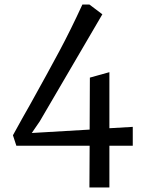

<svg xmlns="http://www.w3.org/2000/svg" viewBox="-20 -642 652 846"><path d="M113 -182Q191 -322 241.5 -416.5Q292 -511 343 -622H374L431 -579L155 -107L120 -56L375 -71L376 -300L462 -324V-77L565 -83V0H462V184H374L375 0H52L37 -46Q60 -88 79 -122Q98 -156 113 -182Z"/></svg>

Font: Martel DemiBold
Style: Regular
Weight: 600
Designer: Dan Reynolds
Foundry: Dan Reynolds
Version: Version 1.001; ttfautohint (v1.1) -l 5 -r 5 -G 72 -x 0 -D la